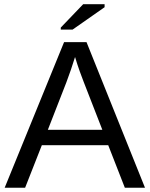

<svg xmlns="http://www.w3.org/2000/svg" viewBox="-20 -887 707 907"><path d="M177.7 -201.2 98.6 0H2L282.7 -688H388.7L665 0H569.8L491.2 -201.2ZM334.5 -617.7Q326.2 -590.3 314.7 -556.9Q303.2 -523.4 293.5 -498L206.1 -273.9H463.4L375 -501Q368.2 -518.1 356.9 -549.3Q345.7 -580.6 334.5 -617.7ZM474.1 -853 322.8 -747.1H267.1V-756.8L373 -867.2H474.1Z"/></svg>

Font: Arimo
Style: Regular
Weight: 400
Designer: Steve Matteson
Foundry: Monotype Imaging Inc.
Version: Version 1.33